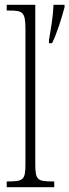

<svg xmlns="http://www.w3.org/2000/svg" viewBox="-20 -780 289 800"><path d="M8 0H206V-24H201C135 -24 127 -30 127 -98V-760H8V-736H20C74 -736 86 -730 86 -660V-98C86 -30 78 -24 12 -24H8ZM184 -613V-600H197C217 -640 238 -708 249 -750V-760H203C201 -709 192 -661 184 -613Z"/></svg>

Font: Noto Serif Lao ExtraCondensed ExtraLight
Style: Regular
Weight: 200
Width: 2
Designer: Monotype Design Team
Foundry: Monotype Imaging Inc.
Version: Version 2.003